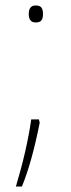

<svg xmlns="http://www.w3.org/2000/svg" viewBox="-20 -552 260 701"><path d="M110 -532Q126 -532 131.5 -524Q137 -516 137 -501Q137 -486 131.5 -478Q126 -470 110 -470Q85 -470 85 -501Q85 -532 110 -532ZM125 -104Q96 42 60 129H38Q78 -4 94 -116H122Z"/></svg>

Font: Noto Sans UI Thin
Style: Regular
Weight: 250
Designer: Monotype Design Team
Foundry: Monotype Imaging Inc.
Version: Version 1.001